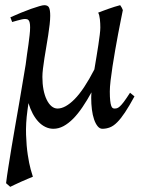

<svg xmlns="http://www.w3.org/2000/svg" viewBox="-20 -477 553 741"><path d="M499 -105Q478.5 -67.4 462.4 -43.2Q446.3 -19 432.1 -4.9Q418 9.3 404.1 14.6Q390.1 20 375 20Q364.7 20 356.7 10Q348.6 0 343 -16.4Q337.4 -32.7 334.7 -54.2Q332 -75.7 332 -99.1Q332 -104 332.3 -109.4Q332.5 -114.7 333 -120.6Q315.9 -89.4 298.3 -63.5Q280.8 -37.6 262.5 -19Q244.1 -0.5 225.1 9.8Q206.1 20 186 20Q169.9 20 155.3 12.9Q140.6 5.9 128.4 -7.1Q116.2 -20 106.4 -38.3Q96.7 -56.6 89.8 -79.1L85.9 -50.8Q79.1 -0.5 80.6 43.2Q82 86.9 87.2 120.6Q92.3 154.3 98.4 176.5Q104.5 198.7 106.9 205.1Q99.6 208 87.4 213.1Q75.2 218.3 62 224.1Q48.8 230 37.1 235.6Q25.4 241.2 19.5 244.1L3.4 230Q6.8 202.1 12.5 166.5Q18.1 130.9 24.7 90.8Q31.2 50.8 38.8 8.3Q46.4 -34.2 53.5 -75.9Q60.5 -117.7 67.1 -156.5Q73.7 -195.3 79.1 -228Q81.1 -247.1 84.2 -266.8Q87.4 -286.6 89.8 -305.2Q92.3 -323.7 94.2 -340.8Q96.2 -357.9 96.2 -371.1Q96.2 -382.3 94.7 -388.9Q93.3 -395.5 90.6 -398.7Q87.9 -401.9 84.5 -402.8Q81.1 -403.8 77.1 -403.8Q72.3 -403.8 64 -402.1Q55.7 -400.4 47.4 -397.9Q37.6 -395.5 26.9 -392.1L20 -410.2Q40.5 -419.4 61.3 -428Q82 -436.5 100.1 -442.9Q118.2 -449.2 131.6 -453.1Q145 -457 150.9 -457Q164.6 -457 169.2 -447.8Q173.8 -438.5 173.8 -416Q173.8 -401.9 171.6 -382.3Q169.4 -362.8 166 -341.1Q162.6 -319.3 158.7 -296.4Q154.8 -273.4 151.4 -252Q147.9 -230.5 145.8 -211.9Q143.6 -193.4 143.6 -180.2Q143.6 -153.3 147.9 -130.9Q152.3 -108.4 160.2 -92.3Q168 -76.2 178.7 -67.1Q189.5 -58.1 202.1 -58.1Q231.9 -58.1 267.8 -94.2Q303.7 -130.4 344.2 -209Q348.1 -233.4 352.3 -257.6Q356.4 -281.7 359.6 -303.5Q362.8 -325.2 365 -342.8Q367.2 -360.4 367.2 -371.1Q367.2 -386.7 365.5 -402.8Q363.8 -418.9 358.9 -428.2Q367.7 -431.6 378.2 -435.5Q388.7 -439.5 399.9 -443.4Q411.1 -447.3 422.4 -450.9Q433.6 -454.6 443.8 -457Q447.8 -451.7 450.2 -447Q452.6 -442.4 454.1 -438Q451.2 -423.8 446.3 -399.4Q441.4 -375 435.8 -345.5Q430.2 -315.9 424.6 -283.7Q418.9 -251.5 414.3 -221.2Q409.7 -190.9 406.7 -165.5Q403.8 -140.1 403.8 -124Q403.8 -102.1 405.3 -88.9Q406.7 -75.7 409.2 -68.8Q411.6 -62 414.8 -60.1Q418 -58.1 421.9 -58.1Q426.8 -58.1 431.4 -59.3Q436 -60.5 442.6 -66.4Q449.2 -72.3 458.5 -84.7Q467.8 -97.2 481.9 -119.1Z"/></svg>

Font: Gentium Plus
Style: Italic
Weight: 400
Italic angle: -8°
Designer: J. Victor Gaultney, Annie Olsen, Iska Routamaa
Foundry: SIL International
Version: Version 1.510